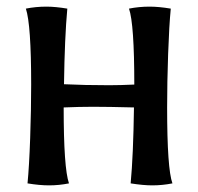

<svg xmlns="http://www.w3.org/2000/svg" viewBox="-20 -553 597 579"><path d="M63 0Q68 -51 71 -137Q74 -223 74 -298Q74 -479 58 -527Q88 -533 120 -533Q147 -533 183 -527Q175 -440 173 -299Q234 -296 309 -296Q343 -296 385 -298Q385 -481 369 -527Q399 -533 431 -533Q459 -533 495 -527Q490 -476 487 -390Q484 -304 484 -229Q484 -44 500 0Q470 6 439 6Q412 6 374 0Q382 -85 384 -229Q306 -231 261 -231Q220 -231 172 -229Q172 -46 188 0Q158 6 128 6Q99 6 63 0Z"/></svg>

Font: Mirza Medium
Style: Regular
Weight: 500
Designer: Arabic design by Kourosh Beigpour, Latin design by Eduardo Tunni, engineering by Lasse Fister
Version: Version 1.0010g